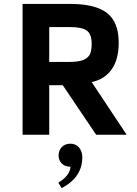

<svg xmlns="http://www.w3.org/2000/svg" viewBox="-20 -696 707 992"><path d="M634.3 0H476.6L304.2 -255.9H234.4V0H96.7V-675.8H342.3Q472.7 -675.8 533 -628.9Q593.3 -582 593.3 -475.1Q593.3 -388.7 556.9 -337.4Q520.5 -286.1 453.6 -272ZM335.4 -376Q381.8 -376 406.7 -384.8Q431.6 -393.6 442.6 -412.1Q453.6 -430.7 453.6 -469.2Q453.6 -521 427.5 -538.6Q401.4 -556.2 341.3 -556.2H234.4V-376ZM298.8 275.9 281.2 248Q341.8 210.9 344.2 165.5Q313.5 165.5 296.9 146.5Q282.7 130.4 282.7 107.4Q282.7 84 296.9 66.4Q313.5 46.4 344.2 46.4Q372.1 46.4 388.7 66.7Q405.3 86.9 405.3 115.7Q405.3 220.2 298.8 275.9Z"/></svg>

Font: Cadman
Style: Bold
Weight: 700
Designer: Paul James MIller
Foundry: High-Logic / Made with FontCreator
Version: Version 2.114;March 28, 2021;FontCreator 13.0.0.2683 64-bit